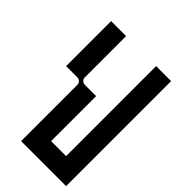

<svg xmlns="http://www.w3.org/2000/svg" viewBox="-53 -653 905 905"><g transform="rotate(-45 400.0 -200.0)"><path d="M400 -200V-275C400 -289 411 -300 425 -300H700V-400H400V-325C400 -311 389 -300 375 -300H0V0H700V-100H100V-200Z"/></g></svg>

Font: Broadcast
Style: Regular
Weight: 400
Designer: Mıchael Chrıstophersson
Foundry: Aeriform
Version: Version 1.000;PS 001.000;hotconv 1.0.88;makeotf.lib2.5.64775